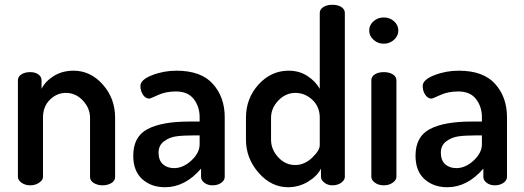

<svg xmlns="http://www.w3.org/2000/svg" viewBox="-20 -776 2195 804"><path d="M55 -35V-440Q55 -455 69.5 -464.5Q84 -474 107 -474Q127 -474 140.5 -464.5Q154 -455 154 -440V-404Q170 -436 205.5 -458Q241 -480 288 -480Q359 -480 410.5 -422Q462 -364 462 -283V-35Q462 -19 446.5 -9.5Q431 0 409 0Q389 0 373 -9.5Q357 -19 357 -35V-283Q357 -323 327 -355Q297 -387 256 -387Q218 -387 189 -358.5Q160 -330 160 -283V-35Q160 -22 144 -11Q128 0 107 0Q85 0 70 -11Q55 -22 55 -35Z M538 -124Q538 -204 598 -235.5Q658 -267 772 -267H816V-285Q816 -329 791.5 -361Q767 -393 717 -393Q674 -393 641.5 -378Q609 -363 606 -363Q589 -363 578.5 -379.5Q568 -396 568 -416Q568 -442 616.5 -461Q665 -480 719 -480Q822 -480 871.5 -424.5Q921 -369 921 -286V-35Q921 -21 906.5 -10.5Q892 0 870 0Q850 0 836 -10.5Q822 -21 822 -35V-70Q755 8 671 8Q613 8 575.5 -26Q538 -60 538 -124ZM644 -137Q644 -105 662 -88.5Q680 -72 709 -72Q747 -72 781.5 -104Q816 -136 816 -172V-209H791Q746 -209 717.5 -205Q689 -201 666.5 -184Q644 -167 644 -137Z M1010 -191V-283Q1010 -364 1062.5 -422Q1115 -480 1189 -480Q1233 -480 1267 -458Q1301 -436 1319 -404V-722Q1319 -737 1334 -746.5Q1349 -756 1372 -756Q1395 -756 1409.5 -746.5Q1424 -737 1424 -722V-35Q1424 -22 1409 -11Q1394 0 1372 0Q1353 0 1338.5 -11Q1324 -22 1324 -35V-70Q1308 -38 1269.5 -15Q1231 8 1186 8Q1116 8 1063 -52.5Q1010 -113 1010 -191ZM1115 -191Q1115 -150 1145 -117.5Q1175 -85 1216 -85Q1255 -85 1287 -115.5Q1319 -146 1319 -168V-283Q1319 -329 1288 -358Q1257 -387 1217 -387Q1176 -387 1145.5 -355Q1115 -323 1115 -283Z M1526 -648Q1526 -671 1544 -687Q1562 -703 1587 -703Q1612 -703 1630 -687Q1648 -671 1648 -648Q1648 -626 1630 -609.5Q1612 -593 1587 -593Q1562 -593 1544 -609.5Q1526 -626 1526 -648ZM1535 -35V-440Q1535 -455 1549.5 -464.5Q1564 -474 1587 -474Q1610 -474 1625 -464.5Q1640 -455 1640 -440V-35Q1640 -22 1624.5 -11Q1609 0 1587 0Q1565 0 1550 -11Q1535 -22 1535 -35Z M1720 -124Q1720 -204 1780 -235.5Q1840 -267 1954 -267H1998V-285Q1998 -329 1973.5 -361Q1949 -393 1899 -393Q1856 -393 1823.5 -378Q1791 -363 1788 -363Q1771 -363 1760.5 -379.5Q1750 -396 1750 -416Q1750 -442 1798.5 -461Q1847 -480 1901 -480Q2004 -480 2053.5 -424.5Q2103 -369 2103 -286V-35Q2103 -21 2088.5 -10.5Q2074 0 2052 0Q2032 0 2018 -10.5Q2004 -21 2004 -35V-70Q1937 8 1853 8Q1795 8 1757.5 -26Q1720 -60 1720 -124ZM1826 -137Q1826 -105 1844 -88.5Q1862 -72 1891 -72Q1929 -72 1963.5 -104Q1998 -136 1998 -172V-209H1973Q1928 -209 1899.5 -205Q1871 -201 1848.5 -184Q1826 -167 1826 -137Z"/></svg>

Font: TerminalDosisSemiBold
Style: Bold
Weight: 600
Designer: EdgarTolentino, PabloImpallari, IginoMarini
Foundry: EdgarTolentino, PabloImpallari, IginoMarini
Version: Version 1.006